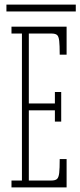

<svg xmlns="http://www.w3.org/2000/svg" viewBox="-20 -816 350 836"><path d="M30 0V-30H75.5V-670H30V-700H270V-578H240Q240 -618.5 237.8 -638.2Q235.5 -658 228 -664Q220.5 -670 203.5 -670H105.5V-365.5H219V-415.5H246.5V-286.5H219V-335.5H105.5V-30H203.5Q220.5 -30 228 -36.5Q235.5 -43 237.8 -63Q240 -83 240 -123.5H270V0ZM8 -766V-796H310V-766Z"/></svg>

Font: Imbue Thin
Style: Regular
Weight: 100
Designer: Tyler Finck
Foundry: Etcetera Type Company
Version: Version 1.102